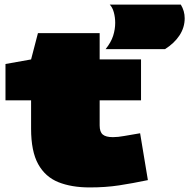

<svg xmlns="http://www.w3.org/2000/svg" viewBox="-20 -810 828 840"><path d="M372 10Q293 10 235.5 -13Q178 -36 147 -92Q116 -148 116 -247V-371H4V-530L116 -550L146 -665H416V-550H597V-371H416V-261Q416 -233 429.5 -221.5Q443 -210 474 -210Q496 -210 523 -215Q550 -220 593 -227L627 -22Q560 -8 501 1Q442 10 372 10ZM442 -595Q466 -625 475 -653.5Q484 -682 484 -710Q484 -734 478 -756Q472 -778 460 -790H771Q788 -762 788 -730Q788 -690 765.5 -655.5Q743 -621 702 -595Z"/></svg>

Font: Georama ExtraExtended Black
Style: Regular
Weight: 900
Width: 8
Designer: Jean-Baptiste Levee
Foundry: Production Type
Version: Version 1.000